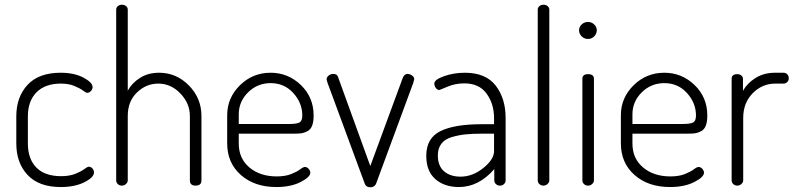

<svg xmlns="http://www.w3.org/2000/svg" viewBox="-20 -786 3371 813"><path d="M237 6Q145 6 97 -45Q49 -96 49 -179V-293Q49 -375 96.5 -426.5Q144 -478 237 -478Q294 -478 333 -457.5Q372 -437 372 -417Q372 -408 365 -400.5Q358 -393 349 -393Q344 -393 331.5 -402.5Q319 -412 295 -422Q271 -432 238 -432Q171 -432 134.5 -395Q98 -358 98 -293V-179Q98 -113 134 -76.5Q170 -40 239 -40Q274 -40 299 -50Q324 -60 337 -70Q350 -80 356 -80Q365 -80 371.5 -72.5Q378 -65 378 -56Q378 -35 337.5 -14.5Q297 6 237 6Z M521 -295V-22Q521 -14 513.5 -7Q506 0 496 0Q486 0 479 -6.5Q472 -13 472 -22V-745Q472 -754 479 -760Q486 -766 496 -766Q507 -766 514 -760Q521 -754 521 -745V-402Q538 -434 572.5 -456Q607 -478 654 -478Q727 -478 780 -424Q833 -370 833 -295V-22Q833 0 808 0Q784 0 784 -22V-295Q784 -348 744 -390Q704 -432 650 -432Q599 -432 560 -394.5Q521 -357 521 -295Z M1126 -478Q1200 -478 1254 -426Q1308 -374 1308 -297Q1308 -270 1301.5 -253.5Q1295 -237 1281 -230Q1267 -223 1255.5 -221.5Q1244 -220 1223 -220H991V-178Q991 -115 1036 -77Q1081 -39 1152 -39Q1188 -39 1213 -49Q1238 -59 1251 -69Q1264 -79 1271 -79Q1280 -79 1287 -71Q1294 -63 1294 -55Q1294 -36 1252.5 -15Q1211 6 1150 6Q1058 6 1000 -45Q942 -96 942 -179V-298Q942 -372 996 -425Q1050 -478 1126 -478ZM991 -261H1204Q1238 -261 1249 -268Q1260 -275 1260 -297Q1260 -350 1222 -392Q1184 -434 1126 -434Q1070 -434 1030.5 -395Q991 -356 991 -302Z M1525 -7 1367 -435Q1363 -447 1363 -450Q1363 -459 1371.5 -466Q1380 -473 1391 -473Q1407 -473 1411 -461L1548 -83L1685 -455Q1692 -473 1705 -473Q1715 -473 1724.5 -466.5Q1734 -460 1734 -451L1730 -435L1572 -7Q1565 7 1548 7Q1531 7 1525 -7Z M1948 -478Q2037 -478 2079 -423.5Q2121 -369 2121 -286V-22Q2121 -13 2114 -6.5Q2107 0 2097 0Q2087 0 2080 -6.5Q2073 -13 2073 -22V-70Q2007 6 1923 6Q1862 6 1823.5 -27.5Q1785 -61 1785 -126Q1785 -201 1844.5 -230.5Q1904 -260 2018 -260H2072V-286Q2072 -346 2040.5 -389.5Q2009 -433 1946 -433Q1908 -433 1875 -419Q1842 -405 1841 -405Q1831 -405 1825 -414Q1819 -423 1819 -432Q1819 -449 1860.5 -463.5Q1902 -478 1948 -478ZM2072 -146V-220H2023Q1980 -220 1951 -217Q1922 -214 1893 -205.5Q1864 -197 1849 -177.5Q1834 -158 1834 -128Q1834 -83 1860.5 -60.5Q1887 -38 1930 -38Q1981 -38 2026.5 -74.5Q2072 -111 2072 -146Z M2281 -766Q2292 -766 2299 -760Q2306 -754 2306 -745V-22Q2306 -14 2298.5 -7Q2291 0 2281 0Q2271 0 2264 -6.5Q2257 -13 2257 -22V-745Q2257 -754 2264 -760Q2271 -766 2281 -766Z M2470 -472Q2495 -472 2495 -452V-22Q2495 -14 2487.5 -7Q2480 0 2470 0Q2460 0 2453 -6.5Q2446 -13 2446 -22V-452Q2446 -472 2470 -472ZM2470 -693Q2485 -693 2496 -682.5Q2507 -672 2507 -658Q2507 -643 2496 -632Q2485 -621 2470 -621Q2454 -621 2443 -632Q2432 -643 2432 -658Q2432 -672 2443 -682.5Q2454 -693 2470 -693Z M2793 -478Q2867 -478 2921 -426Q2975 -374 2975 -297Q2975 -270 2968.5 -253.5Q2962 -237 2948 -230Q2934 -223 2922.5 -221.5Q2911 -220 2890 -220H2658V-178Q2658 -115 2703 -77Q2748 -39 2819 -39Q2855 -39 2880 -49Q2905 -59 2918 -69Q2931 -79 2938 -79Q2947 -79 2954 -71Q2961 -63 2961 -55Q2961 -36 2919.5 -15Q2878 6 2817 6Q2725 6 2667 -45Q2609 -96 2609 -179V-298Q2609 -372 2663 -425Q2717 -478 2793 -478ZM2658 -261H2871Q2905 -261 2916 -268Q2927 -275 2927 -297Q2927 -350 2889 -392Q2851 -434 2793 -434Q2737 -434 2697.5 -395Q2658 -356 2658 -302Z M3298 -432H3262Q3208 -432 3167.5 -391.5Q3127 -351 3127 -286V-22Q3127 -14 3119.5 -7Q3112 0 3102 0Q3092 0 3085 -6.5Q3078 -13 3078 -22V-452Q3078 -472 3102 -472Q3112 -472 3119 -466.5Q3126 -461 3126 -452V-401Q3144 -434 3179.5 -456Q3215 -478 3262 -478H3298Q3307 -478 3313.5 -471.5Q3320 -465 3320 -455Q3320 -445 3313.5 -438.5Q3307 -432 3298 -432Z"/></svg>

Font: Dosis
Style: Light
Weight: 300
Designer: Edgar Tolentino, Pablo Impallari, Igino Marini
Foundry: Edgar Tolentino, Pablo Impallari, Igino Marini
Version: Version 1.007